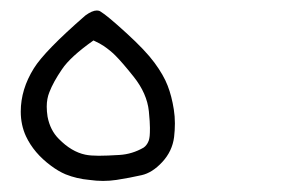

<svg xmlns="http://www.w3.org/2000/svg" viewBox="-20 -167 540 357"><path d="M196.8 167.5Q221.7 163.6 243.2 158.7Q263.2 154.3 281.7 134.3Q300.3 114.3 303.7 87.9Q305.2 75.2 305.2 62.3Q305.2 49.3 303.2 36.6Q299.3 11.7 291.7 -7.8Q284.2 -27.3 267.3 -50.3Q250.5 -73.2 214.8 -105.7Q179.2 -138.2 167 -145.5Q164.1 -147.5 160.2 -147.5Q151.4 -147.5 138.7 -138.2Q63 -72.3 43 -40Q18.6 -1 18.6 40.5Q18.6 65.4 28.3 86.4Q43 117.7 74.7 141.1Q88.4 151.4 102.1 157.2Q123 165.5 146 167.5Q146 167.5 146 167.5Q159.2 169.4 171.6 169.4Q184.1 169.4 196.8 167.5ZM138.7 120.6Q112.8 115.2 89.4 91.3Q73.2 75.2 68.4 49.8Q66.9 40 66.9 31.2Q66.9 16.6 71.8 4.4Q79.1 -14.6 95.2 -38.1Q110.8 -61.5 153.8 -91.8Q166.5 -85.9 172.9 -81.5Q185.5 -72.8 194.3 -64Q207.5 -50.8 228.5 -24.4Q253.4 6.8 256.8 40Q258.8 60.5 258.8 70.8Q258.8 81.1 258.3 85.7Q257.8 90.3 256.8 93.8Q254.4 100.6 250 105L247.1 107.4Q226.1 119.6 202.4 121.1Q178.7 122.6 163.6 122.6Q148.4 122.6 138.7 120.6Z"/></svg>

Font: Bakudai
Style: Light
Weight: 300
Version: Version 1.48